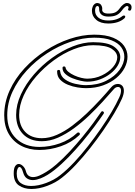

<svg xmlns="http://www.w3.org/2000/svg" viewBox="-20 -966 893 1274"><path d="M242 29Q173 29 120 1Q67 -27 37.5 -78.5Q8 -130 8 -201Q8 -286 44 -365.5Q80 -445 142 -512Q204 -579 281.5 -629.5Q359 -680 442.5 -708Q526 -736 605 -736Q682 -736 731 -715.5Q780 -695 803 -662Q826 -629 826 -590Q826 -553 807 -516Q788 -479 751.5 -448.5Q715 -418 664 -399.5Q613 -381 550 -381Q526 -381 494 -386Q462 -391 431 -403.5Q400 -416 379.5 -437Q359 -458 359 -491V-492Q359 -502 369 -502Q379 -502 379 -493Q383 -459 411.5 -439Q440 -419 478.5 -410Q517 -401 550 -401Q627 -401 684.5 -430Q742 -459 773.5 -502.5Q805 -546 805 -590Q805 -624 784.5 -652.5Q764 -681 720 -698.5Q676 -716 605 -716Q529 -716 448 -688.5Q367 -661 292 -612Q217 -563 157.5 -498Q98 -433 63 -357.5Q28 -282 28 -201Q28 -104 86.5 -47.5Q145 9 242 9Q310 9 376.5 -14.5Q443 -38 492 -84Q495 -87 499 -87Q510 -87 510 -76Q510 -73 506 -69Q454 -20 383.5 4.5Q313 29 242 29ZM188 288Q140 288 105.5 264.5Q71 241 71 184Q71 150 81 136Q91 122 104 122Q118 122 132.5 136Q147 150 152 171Q158 192 170.5 200.5Q183 209 199 209Q219 209 241.5 199Q264 189 286.5 175Q309 161 327 147Q345 133 354 125Q399 86 443.5 38Q488 -10 528.5 -59.5Q569 -109 600.5 -152Q632 -195 651 -223Q654 -228 659 -228Q664 -228 668 -223Q672 -218 668 -212Q643 -175 606.5 -126Q570 -77 526.5 -25Q483 27 436 75.5Q389 124 342 161.5Q295 199 251 217Q238 222 224.5 225.5Q211 229 197 229Q176 229 158.5 217.5Q141 206 133 177Q123 142 109 142Q102 142 96.5 154Q91 166 91 186Q91 230 118 249Q145 268 186 268Q233 268 286.5 248Q340 228 379 197Q424 162 471 112Q518 62 563 4.5Q608 -53 648.5 -111.5Q689 -170 720.5 -223.5Q752 -277 771 -319Q778 -334 780.5 -345Q783 -356 783 -364Q783 -374 780 -379Q777 -384 774 -386Q770 -389 763 -389Q747 -389 734 -373Q702 -336 660.5 -290.5Q619 -245 571 -199Q523 -153 470.5 -114.5Q418 -76 364.5 -52.5Q311 -29 258 -29Q178 -29 132.5 -76.5Q87 -124 87 -203Q87 -271 119 -340Q151 -409 204.5 -471Q258 -533 325 -581.5Q392 -630 462.5 -658Q533 -686 598 -686Q695 -686 736.5 -656.5Q778 -627 778 -587Q778 -559 761 -530.5Q744 -502 713.5 -478Q683 -454 643 -439Q603 -424 558 -424Q542 -424 515 -430Q488 -436 460.5 -447Q433 -458 414 -475Q395 -492 395 -514V-516Q395 -525 405 -525Q414 -525 415 -517Q418 -502 434 -489Q450 -476 473 -465.5Q496 -455 519 -449.5Q542 -444 558 -444Q611 -444 656.5 -466Q702 -488 730 -521Q758 -554 758 -586Q758 -618 721.5 -642Q685 -666 598 -666Q536 -666 468 -639Q400 -612 336 -565Q272 -518 220 -458.5Q168 -399 137.5 -333Q107 -267 107 -203Q107 -133 147 -91Q187 -49 258 -49Q307 -49 358 -71.5Q409 -94 459 -131.5Q509 -169 556 -214Q603 -259 644.5 -304Q686 -349 718 -387Q737 -409 762 -409Q779 -409 790.5 -397.5Q802 -386 802 -363Q802 -341 789 -311Q770 -268 738 -214Q706 -160 665 -100.5Q624 -41 578 17Q532 75 484.5 126Q437 177 391 213Q350 246 294 267Q238 288 188 288ZM698 -810Q647 -810 618.5 -834.5Q590 -859 590 -894Q590 -899 590.5 -903.5Q591 -908 592 -912Q595 -927 604.5 -936.5Q614 -946 626 -946Q630 -946 636 -944Q647 -941 653.5 -928.5Q660 -916 658 -902Q657 -891 667 -883.5Q677 -876 699 -876Q728 -876 744 -883.5Q760 -891 773 -909Q785 -926 798 -936Q811 -946 821 -946Q836 -946 844.5 -938Q853 -930 853 -918Q853 -908 849 -900Q847 -895 839 -895Q835 -895 831.5 -898.5Q828 -902 831 -908Q833 -911 833 -913.5Q833 -916 833 -917Q833 -926 821 -926Q817 -926 807.5 -918Q798 -910 789 -897Q773 -875 753 -865.5Q733 -856 699 -856Q668 -856 653 -869.5Q638 -883 638 -904V-907Q638 -922 630 -926H627Q615 -926 612 -908Q611 -904 611 -901Q611 -898 611 -894Q611 -867 633.5 -848.5Q656 -830 698 -830Q729 -830 752.5 -838Q776 -846 793 -860Q798 -863 802 -863Q811 -863 811 -855Q811 -850 805 -844Q766 -810 698 -810Z"/></svg>

Font: Neonderthaw
Style: Regular
Weight: 400
Designer: Robert E. Leuschke
Foundry: Robert E. Leuschke
Version: Version 1.010; ttfautohint (v1.8.3)